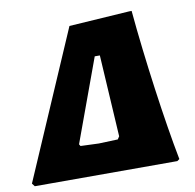

<svg xmlns="http://www.w3.org/2000/svg" viewBox="-90 -736 823 812"><g transform="rotate(-10 321.0 -329.5)"><path d="M-15 -13 -5 0H607L617 -7C584 -176 546 -450 527 -659H517L257 -642ZM383 -146 375 -134 293 -131 215 -134 210 -142 340 -497H362Z"/></g></svg>

Font: Alegreya SC Black
Style: Italic
Weight: 900
Italic angle: -7°
Designer: Juan Pablo del Peral
Foundry: Huerta Tipografica
Version: Version 2.007;PS 002.007;hotconv 1.0.88;makeotf.lib2.5.64775